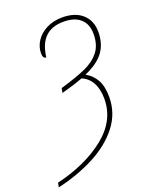

<svg xmlns="http://www.w3.org/2000/svg" viewBox="-189 -818 869 1069"><g transform="rotate(-20 245.5 -283.5)"><path d="M-24 132Q152 90 265 -0.5Q378 -91 378 -219Q378 -277 357 -315Q336 -353 297 -369Q241 -348 170 -329L175 -356Q273 -385 327.5 -409.5Q382 -434 413.5 -474Q445 -514 445 -579Q445 -637 410.5 -668.5Q376 -700 310 -700Q171 -700 153 -546Q133 -546 133 -577Q133 -615 155 -649Q177 -683 218 -704Q259 -725 312 -725Q388 -725 431 -686Q474 -647 474 -581Q474 -511 439 -463Q404 -415 325 -381Q365 -358 386 -320Q407 -282 407 -219Q407 -124 348.5 -48.5Q290 27 191.5 78.5Q93 130 -29 158Z"/></g></svg>

Font: Noto Serif NarrowThin
Style: Italic
Weight: 250
Width: 4
Italic angle: -12°
Designer: Monotype Design Team
Foundry: Monotype Imaging Inc.
Version: Version 1.001